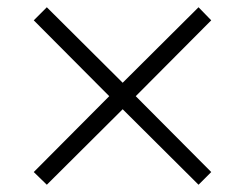

<svg xmlns="http://www.w3.org/2000/svg" viewBox="-20 -550 676 529"><path d="M73 -76 281 -285 73 -494 109 -530 318 -322 527 -530 562 -494 354 -285 562 -76 527 -41 318 -249 109 -41Z"/></svg>

Font: Nyght Serif Bold
Style: Regular
Weight: 700
Designer: Maksym Kobuzan
Version: Version 0.410